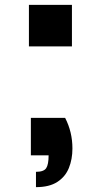

<svg xmlns="http://www.w3.org/2000/svg" viewBox="-20 -591 400 790"><path d="M99 0ZM99 0ZM276 -400H99V-571H276ZM128 179V116Q160 116 170 101Q180 86 180 48H107V-106H248Q278 -48 278 20Q278 64 263.5 100Q249 136 216 157.5Q183 179 128 179Z"/></svg>

Font: Ulagadi Sans
Style: Bold
Weight: 700
Designer: Ninad Kale (Devanagari), Jonny Pinhorn (Latin)
Foundry: Indian Type Foundry
Version: Version 3.01;March 29, 2020;FontCreator 12.0.0.2522 64-bit; 